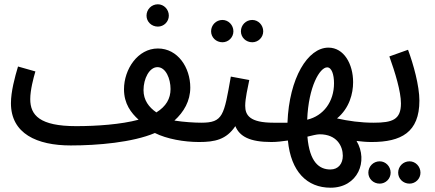

<svg xmlns="http://www.w3.org/2000/svg" viewBox="-20 -657 2026 895"><path d="M716 -533C744 -533 767 -556 767 -584C767 -613 744 -637 716 -637C686 -637 663 -613 663 -584C663 -556 686 -533 716 -533ZM310 21C435 21 598 7 702 -37C758 -9 838 5 908 5C949 5 964 -15 964 -42C964 -68 950 -85 918 -85C888 -85 836 -88 793 -95C837 -135 867 -186 867 -249C867 -342 809 -431 716 -431C622 -431 558 -334 558 -241C558 -173 591 -131 626 -99C544 -77 431 -69 335 -69C165 -69 121 -120 121 -195C121 -237 136 -294 145 -324L64 -347C49 -297 31 -230 31 -176C31 -34 152 21 310 21ZM649 -237C649 -290 676 -344 714 -344C753 -344 775 -290 775 -242C775 -197 754 -161 709 -133C674 -157 649 -190 649 -237Z M1156 -460C1184 -460 1207 -483 1207 -511C1207 -540 1184 -564 1156 -564C1126 -564 1103 -540 1103 -511C1103 -483 1126 -460 1156 -460ZM1017 -460C1045 -460 1068 -483 1068 -511C1068 -540 1045 -564 1017 -564C987 -564 964 -540 964 -511C964 -483 987 -460 1017 -460ZM908 5C981 5 1035 -6 1077 -69C1097 -21 1144 5 1245 5C1287 5 1302 -15 1302 -42C1302 -68 1287 -85 1255 -85C1144 -85 1123 -120 1123 -164C1123 -198 1135 -249 1142 -284L1056 -300C1024 -118 1020 -85 918 -85Z M1245 5C1269 5 1295 2 1322 -2C1336 143 1411 218 1521 218C1648 218 1698 94 1642 0C1666 3 1689 5 1713 5C1753 5 1768 -15 1768 -42C1768 -68 1754 -85 1722 -85C1661 -85 1604 -93 1551 -105C1609 -153 1626 -221 1626 -274C1626 -359 1583 -435 1511 -435C1415 -435 1328 -294 1320 -85C1298 -85 1275 -85 1254 -85ZM1505 -343C1526 -343 1537 -310 1537 -269C1537 -183 1488 -117 1412 -99C1418 -254 1471 -343 1505 -343ZM1520 133C1468 133 1423 99 1413 -20C1434 -25 1456 -31 1470 -31C1550 -31 1578 24 1578 69C1578 105 1558 133 1520 133Z M1712 5C1850 5 1935 -40 1935 -188C1935 -257 1907 -358 1882 -425L1795 -394C1822 -319 1849 -230 1849 -175C1849 -99 1809 -85 1722 -85ZM1889 199C1917 199 1940 176 1940 148C1940 119 1917 95 1889 95C1859 95 1836 119 1836 148C1836 176 1859 199 1889 199ZM1750 199C1778 199 1801 176 1801 148C1801 119 1778 95 1750 95C1720 95 1697 119 1697 148C1697 176 1720 199 1750 199Z"/></svg>

Font: Noto Sans Arabic UI XCn Md
Style: Regular
Weight: 500
Width: 2
Designer: Monotype Design Team, Nadine Chahine and Nizar Qandah
Foundry: Monotype Imaging Inc.
Version: Version 2.010